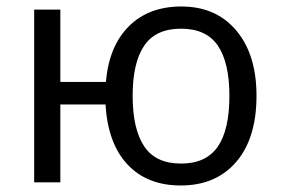

<svg xmlns="http://www.w3.org/2000/svg" viewBox="-20 -565 871 595"><path d="M774.9 -268.1Q774.9 -136.7 712.2 -63.5Q649.4 9.8 540 9.8Q436 9.8 375 -55.4Q314 -120.6 307.1 -241.2H167V0H85.9V-535.2H167V-311H308.1Q317.9 -422.4 379.4 -483.6Q440.9 -544.9 542 -544.9Q649.4 -544.9 712.2 -470.5Q774.9 -396 774.9 -268.1ZM391.1 -268.1Q391.1 -165 426.8 -111.6Q462.4 -58.1 541 -58.1Q618.2 -58.1 654.5 -110.1Q690.9 -162.1 690.9 -268.1Q690.9 -370.6 655.3 -423.3Q619.6 -476.1 541 -476.1Q462.4 -476.1 426.8 -423.3Q391.1 -370.6 391.1 -268.1Z"/></svg>

Font: Zoram GWebM
Style: Regular
Weight: 400
Foundry: Ascender Corporation
Version: Version 1.000